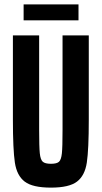

<svg xmlns="http://www.w3.org/2000/svg" viewBox="-20 -850 465 878"><path d="M39 -303V-688H159V-256Q159 -178 162 -149Q165 -120 175.5 -110.5Q186 -101 213 -101Q240 -101 250 -110.5Q260 -120 263 -149Q266 -178 266 -256V-688H386V-303Q386 -166 377 -106.5Q368 -47 332 -19.5Q296 8 213 8Q129 8 93 -19.5Q57 -47 48 -106.5Q39 -166 39 -303ZM88 -830H339V-757H88Z"/></svg>

Font: Saira ExtraCondensed
Style: Bold
Weight: 700
Width: 2
Designer: Hector Gatti with collaboration of the Omnibus-Type team
Foundry: Omnibus-Type
Version: Version 0.072; ttfautohint (v1.8)